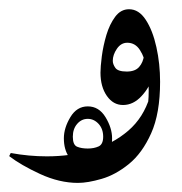

<svg xmlns="http://www.w3.org/2000/svg" viewBox="-45 -239 399 420"><path d="M305.2 -60.1Q305.2 9.3 285.6 52.7Q266.1 96.2 236.8 119.9Q207.5 143.6 177.2 152.3Q147 161.1 125.5 161.1Q85 161.1 42.7 141.6Q0.5 122.1 -24.9 102.5L-21.5 95.7Q18.1 103 57.6 103Q109.9 103 156 89.4Q202.1 75.7 235.6 46.9Q269 18.1 282.7 -27.3ZM275.4 8.3Q280.3 -12.2 280.3 -40.5Q280.3 -64.9 275.9 -89.1Q271.5 -113.3 261.2 -129.4Q251 -145.5 233.4 -145.5Q219.7 -145.5 210.7 -132.3Q201.7 -119.1 201.7 -106Q201.7 -98.6 207.3 -90.6Q212.9 -82.5 232.4 -82.5Q250.5 -82.5 259.3 -92.5Q268.1 -102.5 270 -117.7L287.1 -68.8Q282.7 -48.3 264.6 -28.8Q246.6 -9.3 224.1 -9.3Q202.6 -9.3 188.7 -29.3Q174.8 -49.3 174.8 -80.1Q174.8 -92.8 177.7 -115.7Q180.7 -138.7 187.7 -162.4Q194.8 -186 207 -202.4Q219.2 -218.8 237.3 -218.8Q258.8 -218.8 273.9 -195.6Q289.1 -172.4 297.1 -136Q305.2 -99.6 305.2 -60.1Q300.8 -36.6 293 -20.3Q285.2 -3.9 275.4 8.3ZM147 120.1Q116.7 120.1 105.7 104Q94.7 87.9 94.7 63.5Q94.7 41 108.9 17.3Q123 -6.3 147 -6.3Q171.4 -6.3 185.8 17.3Q200.2 41 200.2 63.5Q200.2 87.9 188.7 104Q177.2 120.1 147 120.1ZM147 85.9Q160.6 85.9 170.7 81.3Q180.7 76.7 180.7 60.1Q180.7 43 170.7 32Q160.6 21 147 21Q133.3 21 123.8 32Q114.3 43 114.3 60.1Q114.3 78.1 123.8 82Q133.3 85.9 147 85.9Z"/></svg>

Font: Lateef
Style: Regular
Weight: 400
Designer: SIL International
Foundry: SIL International
Version: Version 4.200